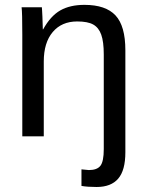

<svg xmlns="http://www.w3.org/2000/svg" viewBox="-20 -558 596 786"><path d="M375.5 207.5Q337.9 207.5 313.5 203.1V135.3L343.8 138.2Q377.4 138.2 391.1 120.6Q404.8 103 404.8 52.2V-335Q404.8 -387.2 394.5 -416Q384.3 -444.8 361.8 -457.5Q339.4 -470.2 295.9 -470.2Q232.4 -470.2 195.8 -426.8Q159.2 -383.3 159.2 -306.2V0H71.3V-415.5Q71.3 -507.8 68.4 -528.3H151.4Q151.9 -525.9 152.3 -515.1Q152.8 -504.4 153.6 -490.5Q154.3 -476.6 155.3 -438H156.7Q187 -492.7 226.8 -515.4Q266.6 -538.1 325.7 -538.1Q412.6 -538.1 452.9 -494.9Q493.2 -451.7 493.2 -352.1V65.4Q493.2 139.2 463.9 173.3Q434.6 207.5 375.5 207.5Z"/></svg>

Font: Arial
Style: Regular
Weight: 400
Designer: Steve Matteson
Foundry: Ascender Corporation
Version: Version 2.00.3